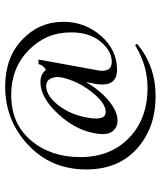

<svg xmlns="http://www.w3.org/2000/svg" viewBox="42 -580 637 762"><g transform="rotate(-90 361.0 -198.5)"><path d="M466 -53Q394 -53 410 -141L417 -176Q383 -119 341.5 -85Q300 -51 264 -51Q237 -51 221.5 -71Q206 -91 212 -133Q224 -215 289.5 -286Q355 -357 416 -357Q449 -357 465 -335Q484 -346 488 -364Q490 -365 498 -365Q506 -365 506 -363L465 -138Q458 -110 465 -92Q472 -74 498 -74Q540 -74 577 -118Q614 -162 614 -236Q614 -335 543 -404Q472 -473 366 -473Q251 -473 185 -394.5Q119 -316 119 -199Q119 -79 195 -5.5Q271 68 394 68Q482 68 561 20Q563 19 565 20.5Q567 22 567.5 24.5Q568 27 567 28Q480 100 361 100Q235 100 152.5 26Q70 -48 70 -175Q70 -315 167.5 -406Q265 -497 399 -497Q514 -497 585 -429.5Q656 -362 656 -266Q656 -180 600 -116.5Q544 -53 466 -53ZM435 -272Q440 -299 430.5 -317Q421 -335 398 -334Q360 -332 323.5 -284Q287 -236 276 -172Q262 -98 298 -98Q334 -98 377.5 -153.5Q421 -209 435 -272Z"/></g></svg>

Font: Cormorant Infant Book
Style: Italic
Weight: 500
Italic angle: -10°
Designer: Christian Thalmann (Catharsis Fonts)
Version: Version 1.000;PS 002.000;hotconv 1.0.88;makeotf.lib2.5.64775